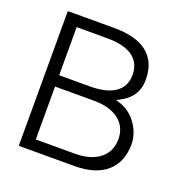

<svg xmlns="http://www.w3.org/2000/svg" viewBox="-106 -665 715 750"><g transform="rotate(20 251.5 -290.0)"><path d="M51 -10H282C399 -10 463 -67 463 -167C463 -219 426 -281 369 -301L347 -308L368 -319C404 -340 429 -370 429 -422C429 -522 363 -570 245 -570H51ZM105 -56V-276H268C352 -276 408 -237 408 -167C408 -96 352 -56 268 -56ZM105 -323V-523H233C316 -523 374 -494 374 -422C374 -351 315 -323 233 -323Z"/></g></svg>

Font: Charger Sport
Style: ExLitExt
Weight: 200
Designer: Jasper
Foundry: Cannot Into Space Fonts
Version: Version 1.1